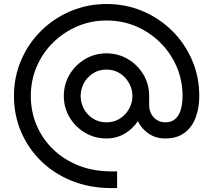

<svg xmlns="http://www.w3.org/2000/svg" viewBox="-20 -738 1084 976"><path d="M541.2 218Q433.6 217.2 343.7 180.8Q253.8 144.4 188.2 80Q122.6 15.6 86.8 -68.9Q51 -153.4 51 -249.8Q51 -347 87.4 -431.9Q123.8 -516.8 188.6 -581Q253.4 -645.2 338.9 -681.4Q424.4 -717.6 522 -717.6Q619.6 -717.6 705.1 -681.4Q790.6 -645.2 855.4 -581Q920.2 -516.8 956.6 -431.9Q993 -347 993 -249.8Q993 -189.2 974.5 -140.2Q956 -91.2 917.8 -62.7Q879.6 -34.2 820.6 -34.2Q772.4 -34.2 736.5 -58.1Q700.6 -82 680.8 -122Q654.2 -82.2 613.2 -58.2Q572.2 -34.2 520.8 -34.2Q461.6 -34.2 412.3 -63.3Q363 -92.4 333.7 -141.5Q304.4 -190.6 304.4 -249.8Q304.4 -310 333.7 -359.1Q363 -408.2 412.3 -437.5Q461.6 -466.8 520.8 -466.8Q581 -466.8 630.3 -437.5Q679.6 -408.2 708.9 -359.1Q738.2 -310 738.2 -249.8V-204.2Q738.2 -178.2 749.3 -158.1Q760.4 -138 779.1 -127.1Q797.8 -116.2 819.6 -116.2Q853.6 -116.2 872.9 -135Q892.2 -153.8 900.1 -184.3Q908 -214.8 908 -249.8Q908 -329.2 878.1 -398.7Q848.2 -468.2 795.3 -520.9Q742.4 -573.6 672.5 -603.7Q602.6 -633.8 522 -633.8Q442 -633.8 372.1 -603.7Q302.2 -573.6 249 -520.9Q195.8 -468.2 166.2 -398.7Q136.6 -329.2 136.6 -249.8Q136.6 -171.4 165.6 -102.3Q194.6 -33.2 248.6 19.6Q302.6 72.4 376.9 102.4Q451.2 132.4 541.2 133.2H575.4V218ZM520.8 -116.2Q560 -116.2 589.5 -135.1Q619 -154 636 -184.6Q653 -215.2 653 -249.8Q653 -285 636 -315.5Q619 -346 589.5 -365.2Q560 -384.4 520.8 -384.4Q482.6 -384.4 452.8 -365.2Q423 -346 406.5 -315.5Q390 -285 390 -249.8Q390 -215.2 406.5 -184.6Q423 -154 452.8 -135.1Q482.6 -116.2 520.8 -116.2Z"/></svg>

Font: MuseoModerno Thin
Style: Regular
Weight: 100
Designer: Pablo Cosgaya, Héctor Gatti, Marcela Romero, and the Authors of The MuseoModerno Project.
Foundry: Omnibus-Type Team
Version: Version 1.003